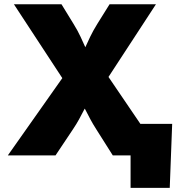

<svg xmlns="http://www.w3.org/2000/svg" viewBox="-20 -748 865 924"><path d="M17.6 0 331.1 -444.8V-293.9L46.9 -727.5H275.9L334 -632.8Q354 -600.6 367.9 -570.6Q381.8 -540.5 394 -513.2Q406.2 -485.8 419.9 -461.4H360.4Q375 -485.8 387.2 -513.2Q399.4 -540.5 413.8 -570.6Q428.2 -600.6 448.2 -632.8L507.3 -727.5H730.5L455.1 -305.7V-446.8L758.8 0H522.9L443.8 -125Q425.8 -153.3 414.8 -174.1Q403.8 -194.8 395 -212.2Q386.2 -229.5 374.5 -248H400.9Q389.6 -229.5 380.6 -211.9Q371.6 -194.3 360.4 -173.6Q349.1 -152.8 330.6 -125L247.1 0ZM608.4 156.2V0H561.5V-151.9H808.6L796.9 156.2Z"/></svg>

Font: Inter 18pt Black
Style: Regular
Weight: 900
Designer: Rasmus Andersson
Foundry: rsms
Version: Version 4.001;git-66647c0bb